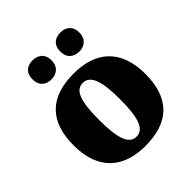

<svg xmlns="http://www.w3.org/2000/svg" viewBox="-208 -904 1055 1055"><g transform="rotate(-45 320.0 -376.0)"><path d="M211 -614C248 -614 286 -634 286 -688C286 -743 248 -762 211 -762C174 -762 138 -743 138 -688C138 -634 174 -614 211 -614ZM429 -614C464 -614 502 -634 502 -688C502 -743 464 -762 429 -762C390 -762 354 -743 354 -688C354 -634 390 -614 429 -614ZM318 10C502 10 598 -83 598 -271C598 -459 493 -551 321 -551C137 -551 41 -459 41 -271C41 -83 146 10 318 10ZM320 -61C260 -61 239 -134 239 -271C239 -409 259 -479 319 -479C379 -479 401 -409 401 -271C401 -134 380 -61 320 -61Z"/></g></svg>

Font: UArctic Serif Black
Style: Regular
Weight: 900
Designer: Customization by Puisto advertising & original work Monotype Design Team
Foundry: Monotype Imaging Inc.
Version: Version 2.004